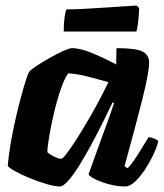

<svg xmlns="http://www.w3.org/2000/svg" viewBox="-20 -674 593 694"><path d="M196 0Q178 0 147.5 -9Q117 -18 85.5 -31Q54 -44 32 -56.5Q10 -69 8 -75Q11 -112 18.5 -155.5Q26 -199 36 -243Q46 -287 56 -324Q66 -361 74 -385.5Q82 -410 85 -414Q90 -421 111 -435Q132 -449 158.5 -464Q185 -479 208 -489.5Q231 -500 241 -500Q270 -500 313.5 -482Q357 -464 400 -441L401 -500Q472 -500 495.5 -487.5Q519 -475 519 -448Q519 -413 495 -317Q471 -221 430 -73L441 -66Q452 -76 465.5 -96Q479 -116 493 -139Q507 -162 517 -178Q526 -178 538 -173Q550 -168 552 -163Q547 -142 534 -114.5Q521 -87 503.5 -60.5Q486 -34 467.5 -17Q449 0 433 0Q404 0 374 -8Q344 -16 323.5 -26.5Q303 -37 300 -44L348 -177Q355 -196 361 -212.5Q367 -229 374.5 -249.5Q382 -270 392 -301L387 -304Q371 -270 350.5 -229Q330 -188 308 -147.5Q286 -107 265 -73.5Q244 -40 226 -20Q208 0 196 0ZM201 -100Q207 -100 223 -121.5Q239 -143 260.5 -177Q282 -211 304 -249Q326 -287 344 -321.5Q362 -356 372 -377Q319 -392 288 -399.5Q257 -407 227 -409Q217 -397 206 -369Q195 -341 185 -304.5Q175 -268 167.5 -231.5Q160 -195 155.5 -166Q151 -137 151 -124Q161 -115 176.5 -107.5Q192 -100 201 -100ZM210.3 -560Q210.3 -591 213.5 -612Q216.6 -633 220.2 -640Q247.2 -640 284.1 -642Q321 -644 358.8 -646.5Q396.6 -649 427.2 -651Q457.8 -653 474 -654L483 -645Q482.1 -615 479 -591.5Q475.8 -568 473.1 -560Z"/></svg>

Font: Texturina Black
Style: Italic
Weight: 900
Italic angle: -11°
Designer: Guillermo Torres Carreño
Foundry: Omnibus-Type
Version: Version 1.002; ttfautohint (v1.8.3)